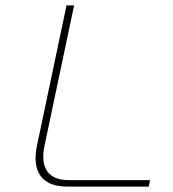

<svg xmlns="http://www.w3.org/2000/svg" viewBox="-20 -690 640 710"><path d="M226 -670 117 -153C96 -55 135 0 228 0H530L535 -24H233C158 -24 127 -70 145 -153L254 -670Z"/></svg>

Font: LT Wave Mono Thin
Style: Italic
Weight: 100
Designer: Daniel Lyons
Version: Version 2.5 (Glyphs App)